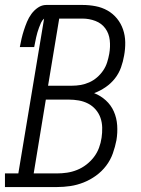

<svg xmlns="http://www.w3.org/2000/svg" viewBox="-50 -755 570 775"><path d="M-30 0V-55H24L128 -680Q120 -673 115.5 -663Q111 -653 107.5 -643.5Q104 -634 101 -624Q98 -614 96 -604.5Q94 -595 92 -585Q90 -575 88 -565H30Q33 -582 37 -599Q41 -616 46.5 -633Q52 -650 59 -667Q66 -684 77 -699Q88 -714 103.5 -724.5Q119 -735 137 -735H283Q310 -735 336 -730Q362 -725 384 -712.5Q406 -700 422 -680.5Q438 -661 446.5 -636.5Q455 -612 455.5 -585Q456 -558 451 -531Q447 -507 438.5 -483Q430 -459 414 -438.5Q398 -418 376 -403Q354 -388 330 -379Q356 -369 377 -350Q398 -331 409.5 -305Q421 -279 423 -249Q425 -219 420 -189Q415 -163 405.5 -136Q396 -109 378.5 -86Q361 -63 337.5 -46Q314 -29 287.5 -18.5Q261 -8 234 -4Q207 0 180 0ZM144 -409H240Q258 -409 275.5 -412Q293 -415 310 -422.5Q327 -430 341.5 -442.5Q356 -455 366.5 -470.5Q377 -486 382.5 -503.5Q388 -521 391 -538Q396 -566 393 -593Q390 -620 375 -640.5Q360 -661 335 -670.5Q310 -680 283 -680H189ZM86 -55H180Q200 -55 220.5 -58Q241 -61 261 -69Q281 -77 298.5 -90.5Q316 -104 329 -121Q342 -138 349.5 -158Q357 -178 360 -199Q363 -219 362.5 -240Q362 -261 355.5 -279.5Q349 -298 336 -313Q323 -328 305.5 -337Q288 -346 268 -349.5Q248 -353 227 -353H135Z"/></svg>

Font: Iosevka Slab Light Oblique
Style: Regular
Weight: 300
Italic angle: -9°
Monospace: yes
Designer: Belleve Invis
Foundry: Belleve Invis
Version: Version 11.1.1; ttfautohint (v1.8.3)